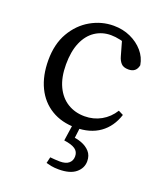

<svg xmlns="http://www.w3.org/2000/svg" viewBox="-132 -574 750 882"><g transform="rotate(20 243.0 -133.5)"><path d="M238 86 251 -3H287L277 77L257 56Q287 57 312.5 66.5Q338 76 354 94Q370 112 370 140Q370 174 342 197Q314 220 259 220Q238 220 222.5 217Q207 214 197 211L204 181Q216 182 227.5 183Q239 184 252 184Q281 184 295.5 171.5Q310 159 310 138Q310 115 292.5 103Q275 91 238 86ZM275 -442Q232 -442 198 -419.5Q164 -397 145 -353Q126 -309 126 -245Q126 -182 146.5 -138.5Q167 -95 203.5 -72.5Q240 -50 287 -50Q331 -50 367.5 -70.5Q404 -91 427 -128L451 -116Q431 -54 384 -20.5Q337 13 266 13Q198 13 147.5 -17.5Q97 -48 70 -104Q43 -160 43 -236Q43 -315 75.5 -371Q108 -427 160.5 -457Q213 -487 272 -487Q317 -487 354.5 -470Q392 -453 417 -424Q442 -395 448 -358Q441 -321 403 -321Q378 -321 366.5 -334Q355 -347 350 -366L325 -454L371 -417Q346 -431 321 -436.5Q296 -442 275 -442Z"/></g></svg>

Font: Adobe Variable Font Prototype
Style: Regular
Weight: 389
Designer: Frank Grießhammer
Foundry: Adobe
Version: Version 1.004;hotconv 1.0.113;makeotfexe 2.5.65598